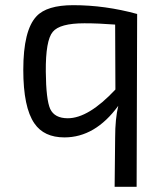

<svg xmlns="http://www.w3.org/2000/svg" viewBox="-20 -519 610 742"><path d="M508 203H423L425 12Q425 -59 437 -110Q348 12 229 12Q150 12 113 -42Q70 -104 70 -249Q70 -402 121 -456Q161 -499 263 -499Q386 -499 510 -465ZM425 -424Q361 -429 306 -429Q211 -429 184 -396Q156 -363 157 -242Q158 -134 174 -98Q191 -62 242 -62Q322 -62 426 -173Z"/></svg>

Font: Taylor Sans
Style: Regular
Weight: 400
Italic angle: -8°
Designer: Natanael Gama
Version: Version 1.001 September 8, 2015